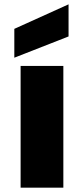

<svg xmlns="http://www.w3.org/2000/svg" viewBox="-20 -865 387 885"><path d="M75 -561H272V0H75ZM296 -845V-697L46 -599V-732Z"/></svg>

Font: Parkinsans Light ExtraBold
Style: Regular
Weight: 800
Version: Version 1.000